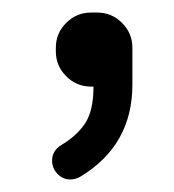

<svg xmlns="http://www.w3.org/2000/svg" viewBox="-20 -763 278 306"><path d="M135 -743Q158 -743 174.5 -726.5Q191 -710 191 -687V-628Q191 -532 109 -482Q101 -477 92 -477Q80 -477 71.5 -486Q63 -495 63 -507Q63 -523 78 -532Q103 -547 116 -567Q129 -587 129 -625H125Q102 -625 85.5 -641.5Q69 -658 69 -681V-687Q69 -710 85.5 -726.5Q102 -743 125 -743Z"/></svg>

Font: VarelaRound
Style: Regular
Weight: 400
Designer: Joe Prince, Avraham Cornfeld
Foundry: Joe Prince, Avraham Cornfeld
Version: Version 2.000;PS 002.000;hotconv 1.0.88;makeotf.lib2.5.64775